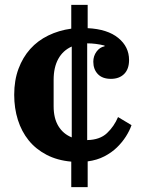

<svg xmlns="http://www.w3.org/2000/svg" viewBox="-20 -650 594 784"><path d="M271 10Q214 5 170 -18Q126 -41 97 -77Q68 -113 53 -160.5Q38 -208 38 -263Q38 -322 55.5 -369Q73 -416 103.5 -450Q134 -484 177 -505Q220 -526 271 -533V-630H338V-535Q419 -531 463 -495Q507 -459 507 -405Q507 -368 487 -348Q467 -328 433 -328Q398 -328 379.5 -347.5Q361 -367 361 -398Q361 -421 374 -439Q387 -457 407 -461V-464Q371 -473 336 -473V-78Q388 -79 417 -106.5Q446 -134 462 -172L517 -139Q509 -116 494 -92.5Q479 -69 457.5 -48Q436 -27 406 -11.5Q376 4 338 9V114H271ZM273 -460Q237 -444 218 -409.5Q199 -375 199 -324V-216Q199 -167 218.5 -135Q238 -103 273 -89Z"/></svg>

Font: IBM Plex Serif
Style: Bold
Weight: 700
Designer: Mike Abbink, Paul van der Laan, Pieter van Rosmalen
Foundry: Bold Monday
Version: Version 2.008